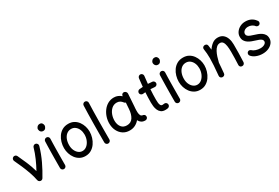

<svg xmlns="http://www.w3.org/2000/svg" viewBox="74 -1857 4359 3004"><g transform="rotate(-30 2253.5 -355.5)"><path d="M70.8 -516.1Q87.9 -524.4 106.2 -517.6Q124.5 -510.7 132.3 -493.7Q168.5 -417.5 207.3 -326.4Q246.1 -235.4 272 -142.1Q316.4 -222.2 354.7 -309.1Q393.1 -396 419.4 -487.3Q424.8 -505.4 441.7 -514.6Q458.5 -523.9 476.6 -518.6Q494.6 -513.2 503.9 -496.3Q513.2 -479.5 507.8 -461.4Q471.2 -335 415.3 -217.5Q359.4 -100.1 296.9 2Q288.1 16.6 270 22.5Q250.5 27.3 233.2 16.8Q215.8 6.3 211.9 -13.2Q197.3 -87.9 170.4 -164.8Q143.6 -241.7 111.3 -315.7Q79.1 -389.6 48.3 -454.6Q40.5 -471.7 47.1 -490Q53.7 -508.3 70.8 -516.1Z M618.7 -694.8Q618.7 -718.8 637.2 -738Q655.8 -757.3 682.6 -757.3Q714.4 -757.3 727.5 -736.1Q740.7 -714.8 740.7 -698.2Q740.7 -677.2 725.1 -654.8Q709.5 -632.3 680.2 -632.3Q656.7 -632.3 643.3 -643.3Q629.9 -654.3 624.3 -669.2Q618.7 -684.1 618.7 -694.8ZM670.9 -520Q689.9 -519.5 702.6 -505.4Q715.3 -491.2 714.4 -472.2Q712.9 -438.5 711.7 -390.1Q710.4 -341.8 709.7 -286.9Q709 -231.9 708.5 -177.7Q708 -123.5 707.8 -77.1Q707.5 -30.8 707.5 0Q707.5 19 693.8 32.5Q680.2 45.9 661.1 45.9Q642.1 45.9 628.7 32.5Q615.2 19 615.2 0Q615.2 -30.8 615.5 -77.4Q615.7 -124 616.2 -178.5Q616.7 -232.9 617.7 -288.1Q618.7 -343.3 619.9 -392.3Q621.1 -441.4 622.6 -476.6Q623.5 -495.6 637.7 -508.3Q651.9 -521 670.9 -520Z M1069.8 -534.7Q1128.4 -534.7 1171.9 -510.3Q1215.3 -485.8 1244.4 -445.8Q1273.4 -405.8 1287.8 -357.9Q1302.2 -310.1 1302.2 -262.7Q1302.2 -210.9 1286.4 -157.7Q1270.5 -104.5 1239.3 -60.1Q1208 -15.6 1162.4 11.5Q1116.7 38.6 1056.6 38.6Q1001.5 38.6 958.3 14.9Q915 -8.8 885.3 -48.6Q855.5 -88.4 840.1 -137.5Q824.7 -186.5 824.7 -237.3Q824.7 -289.6 839.6 -342Q854.5 -394.5 884.8 -438Q915 -481.4 961.2 -508.1Q1007.3 -534.7 1069.8 -534.7ZM1069.8 -442.9Q1023.4 -442.9 989 -415.5Q954.6 -388.2 936 -341.6Q917.5 -294.9 917.5 -237.3Q917.5 -184.1 936.3 -142.6Q955.1 -101.1 986.6 -77.1Q1018.1 -53.2 1056.6 -53.2Q1099.1 -53.2 1134 -82Q1168.9 -110.8 1189.7 -158.7Q1210.4 -206.5 1210.4 -262.7Q1210.4 -312 1192.9 -353Q1175.3 -394 1143.6 -418.5Q1111.8 -442.9 1069.8 -442.9Z M1473.1 -705.1Q1492.2 -704.6 1504.9 -690.4Q1517.6 -676.3 1516.6 -657.2Q1513.7 -595.2 1512 -512.5Q1510.3 -429.7 1509.3 -338.6Q1508.3 -247.6 1508.1 -159.9Q1507.8 -72.3 1507.8 0Q1507.8 19 1494.1 32.5Q1480.5 45.9 1461.4 45.9Q1442.4 45.9 1429 32.5Q1415.5 19 1415.5 0Q1415.5 -72.3 1415.8 -160.2Q1416 -248 1417.2 -339.4Q1418.5 -430.7 1420.2 -514.4Q1421.9 -598.1 1424.8 -661.6Q1425.8 -680.7 1439.9 -693.4Q1454.1 -706.1 1473.1 -705.1Z M2145.5 23.9Q2103 23.9 2075.7 5.1Q2048.3 -13.7 2033.2 -45.4Q2001.5 -6.3 1957.3 16.1Q1913.1 38.6 1857.4 38.6Q1789.6 38.6 1739.3 5.6Q1689 -27.3 1660.6 -83.3Q1632.3 -139.2 1630.9 -208.5Q1629.4 -269.5 1647.7 -327.6Q1666 -385.7 1700.9 -432.6Q1735.8 -479.5 1784.9 -507.1Q1834 -534.7 1894.5 -534.7Q1933.6 -534.7 1966.3 -520.8Q1999 -506.8 2026.9 -481.4L2027.3 -487.8Q2028.3 -506.3 2042.7 -518.1Q2057.1 -529.8 2075.7 -527.3Q2094.7 -524.9 2107.7 -509.5Q2120.6 -494.1 2119.6 -475.6L2104.5 -247.1Q2103.5 -233.9 2102.1 -221.2Q2100.6 -201.7 2100.3 -180.2Q2100.1 -158.7 2101.1 -143.6Q2103 -113.8 2113.8 -91.6Q2124.5 -69.3 2158.7 -65.9Q2170.4 -62.5 2180.9 -52.2Q2191.4 -42 2191.4 -22Q2191.9 -2.9 2178.2 10.5Q2164.6 23.9 2145.5 23.9ZM1858.4 -53.2Q1932.6 -53.2 1969.2 -111.3Q2005.9 -169.4 2011.7 -259.8L2019.5 -371.1Q2000.5 -376 1991.2 -391.6Q1974.6 -414.6 1950.2 -428.7Q1925.8 -442.9 1894 -442.9Q1839.8 -442.9 1801 -408.2Q1762.2 -373.5 1742.2 -319.6Q1722.2 -265.6 1723.6 -207Q1725.6 -139.2 1760.3 -96.2Q1794.9 -53.2 1858.4 -53.2Z M2583 -394.5Q2580.6 -376 2565.2 -364.3Q2549.8 -352.5 2531.2 -355Q2496.1 -359.4 2457 -360.4Q2453.6 -314 2451.9 -267.3Q2450.2 -220.7 2450.2 -173.3Q2450.2 -144 2453.1 -116.5Q2456.1 -88.9 2466.6 -71Q2477.1 -53.2 2499.5 -53.2Q2512.7 -53.2 2527.8 -56.2Q2546.4 -60.1 2562 -49.1Q2577.6 -38.1 2581.1 -19.5Q2585 -1 2574 14.9Q2563 30.8 2544.4 34.7Q2532.2 36.6 2521 37.6Q2509.8 38.6 2499.5 38.6Q2451.2 38.6 2422.9 16.6Q2394.5 -5.4 2380.6 -39.1Q2366.7 -72.8 2362.5 -108.9Q2358.4 -145 2358.4 -173.3Q2358.4 -220.2 2360.1 -266.6Q2361.8 -313 2364.7 -358.9Q2342.3 -357.4 2320.8 -355Q2302.2 -353 2287.1 -364.7Q2272 -376.5 2269.5 -395Q2267.6 -413.6 2279.3 -429Q2291 -444.3 2309.6 -446.3Q2339.8 -449.7 2372.1 -451.2Q2375.5 -488.3 2379.4 -525.4Q2383.3 -562.5 2387.7 -599.1Q2390.1 -617.7 2405 -629.9Q2419.9 -642.1 2438.5 -639.6Q2457 -637.7 2469.2 -622.3Q2481.4 -606.9 2479 -588.4Q2475.1 -554.2 2471.4 -520Q2467.8 -485.8 2464.4 -452.1Q2505.9 -450.7 2543 -446.3Q2561.5 -443.8 2573.5 -428.5Q2585.4 -413.1 2583 -394.5Z M2692.4 -694.8Q2692.4 -718.8 2710.9 -738Q2729.5 -757.3 2756.3 -757.3Q2788.1 -757.3 2801.3 -736.1Q2814.5 -714.8 2814.5 -698.2Q2814.5 -677.2 2798.8 -654.8Q2783.2 -632.3 2753.9 -632.3Q2730.5 -632.3 2717 -643.3Q2703.6 -654.3 2698 -669.2Q2692.4 -684.1 2692.4 -694.8ZM2744.6 -520Q2763.7 -519.5 2776.4 -505.4Q2789.1 -491.2 2788.1 -472.2Q2786.6 -438.5 2785.4 -390.1Q2784.2 -341.8 2783.4 -286.9Q2782.7 -231.9 2782.2 -177.7Q2781.7 -123.5 2781.5 -77.1Q2781.2 -30.8 2781.2 0Q2781.2 19 2767.6 32.5Q2753.9 45.9 2734.9 45.9Q2715.8 45.9 2702.4 32.5Q2689 19 2689 0Q2689 -30.8 2689.2 -77.4Q2689.5 -124 2689.9 -178.5Q2690.4 -232.9 2691.4 -288.1Q2692.4 -343.3 2693.6 -392.3Q2694.8 -441.4 2696.3 -476.6Q2697.3 -495.6 2711.4 -508.3Q2725.6 -521 2744.6 -520Z M3143.6 -534.7Q3202.1 -534.7 3245.6 -510.3Q3289.1 -485.8 3318.1 -445.8Q3347.2 -405.8 3361.6 -357.9Q3376 -310.1 3376 -262.7Q3376 -210.9 3360.1 -157.7Q3344.2 -104.5 3313 -60.1Q3281.7 -15.6 3236.1 11.5Q3190.4 38.6 3130.4 38.6Q3075.2 38.6 3032 14.9Q2988.8 -8.8 2959 -48.6Q2929.2 -88.4 2913.8 -137.5Q2898.4 -186.5 2898.4 -237.3Q2898.4 -289.6 2913.3 -342Q2928.2 -394.5 2958.5 -438Q2988.8 -481.4 3034.9 -508.1Q3081.1 -534.7 3143.6 -534.7ZM3143.6 -442.9Q3097.2 -442.9 3062.7 -415.5Q3028.3 -388.2 3009.8 -341.6Q2991.2 -294.9 2991.2 -237.3Q2991.2 -184.1 3010 -142.6Q3028.8 -101.1 3060.3 -77.1Q3091.8 -53.2 3130.4 -53.2Q3172.9 -53.2 3207.8 -82Q3242.7 -110.8 3263.4 -158.7Q3284.2 -206.5 3284.2 -262.7Q3284.2 -312 3266.6 -353Q3249 -394 3217.3 -418.5Q3185.5 -442.9 3143.6 -442.9Z M3486.3 -8.3Q3496.1 -112.8 3501 -186.3Q3505.9 -259.8 3505.9 -315.9Q3505.9 -363.3 3502.7 -402.6Q3499.5 -441.9 3493.2 -481.9Q3489.7 -502.9 3500.5 -515.9Q3511.2 -528.8 3526.9 -532.2Q3544.9 -536.6 3562.7 -527.8Q3580.6 -519 3584 -496.1Q3590.3 -456.5 3593.8 -418Q3626 -467.8 3669.7 -501Q3713.4 -534.2 3769.5 -534.2Q3827.6 -534.2 3864.5 -504.2Q3901.4 -474.1 3918.7 -424.3Q3936 -374.5 3936 -314.9Q3936 -238.3 3935.1 -159.9Q3934.1 -81.5 3929.7 0.5Q3929.2 17.6 3916.7 31.5Q3904.3 45.4 3882.8 45.4Q3860.4 45.4 3848.4 31.7Q3836.4 18.1 3837.4 0Q3840.8 -65.4 3842 -122.8Q3843.3 -180.2 3843.3 -236.3Q3843.3 -297.4 3836.2 -343.8Q3829.1 -390.1 3810.8 -416.3Q3792.5 -442.4 3758.8 -442.4Q3725.1 -442.4 3699 -420.2Q3672.9 -397.9 3653.1 -360.8Q3633.3 -323.7 3618.9 -278.8Q3604.5 -233.9 3593.8 -188.5Q3593.3 -187 3592.8 -185.5Q3590.3 -146 3586.4 -99.9Q3582.5 -53.7 3577.6 0.5Q3575.7 22.5 3559.8 32.5Q3543.9 42.5 3526.4 40.5Q3509.8 38.6 3497.1 26.4Q3484.4 14.2 3486.3 -8.3Z M4446.3 -390.1Q4434.1 -376.5 4416.5 -375.2Q4398.9 -374 4382.8 -385.3Q4363.8 -412.6 4332.8 -428Q4301.8 -443.4 4266.1 -443.4Q4224.6 -443.4 4196.8 -421.1Q4168.9 -398.9 4168.9 -367.7Q4168.9 -344.7 4185.8 -329.6Q4202.6 -314.5 4229.2 -304.4Q4255.9 -294.4 4284.7 -285.6Q4313.5 -276.9 4345.5 -265.1Q4377.4 -253.4 4405.3 -235.1Q4433.1 -216.8 4450.7 -189Q4468.3 -161.1 4468.3 -120.6Q4468.3 -75.2 4440.7 -39.1Q4413.1 -2.9 4366 17.8Q4318.8 38.6 4259.8 38.6Q4197.8 38.6 4143.6 16.8Q4089.4 -4.9 4061.5 -43.5Q4050.8 -59.1 4054.7 -77.9Q4058.6 -96.7 4074.2 -106.9Q4089.8 -117.2 4104.2 -113Q4118.7 -108.9 4127.9 -101.6Q4147.9 -80.6 4188.2 -66.9Q4228.5 -53.2 4270 -53.2Q4314.9 -53.2 4345.5 -71.8Q4376 -90.3 4376 -118.7Q4376 -141.1 4359.4 -155.3Q4342.8 -169.4 4316.9 -179.2Q4291 -189 4263.2 -197.3Q4233.9 -206.1 4201.4 -218.3Q4168.9 -230.5 4140.6 -249.3Q4112.3 -268.1 4094.5 -296.9Q4076.7 -325.7 4076.7 -368.2Q4076.7 -414.1 4103 -452.1Q4129.4 -490.2 4173.1 -512.9Q4216.8 -535.6 4269 -535.6Q4327.1 -535.6 4370.1 -514.4Q4413.1 -493.2 4441.4 -454.1Q4455.6 -441.9 4456.8 -423.1Q4458 -404.3 4446.3 -390.1Z"/></g></svg>

Font: Mikhak-DS2-FD Medium
Style: Regular
Weight: 500
Designer: Amin Abedi
Version: Version 3.4